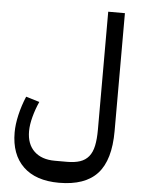

<svg xmlns="http://www.w3.org/2000/svg" viewBox="-63 -789 790 1077"><g transform="rotate(5 332.0 -250.0)"><path d="M310 240Q179 240 108.5 172Q38 104 38 -20Q38 -65 50.5 -119Q63 -173 85 -225L161 -202Q142 -160 130 -115Q118 -70 118 -34Q118 39 160 79Q202 119 276 119H345Q388 119 418 109Q448 99 467 76Q486 53 494 15.5Q502 -22 502 -76V-740H596V-76Q596 87 526.5 163.5Q457 240 310 240Z"/></g></svg>

Font: IBM Plex Sans Arabic Medium
Style: Regular
Weight: 500
Designer: Mike Abbink, Paul van der Laan, Pieter van Rosmalen, Wael Morcos, Khajak Apelian
Foundry: Bold Monday
Version: Version 1.1